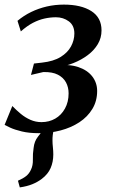

<svg xmlns="http://www.w3.org/2000/svg" viewBox="-25 -569 491 834"><path d="M61 245 53 216Q75 206.5 88.5 195.8Q102 185 109.5 168Q118.5 150 117.8 124.5Q117 99 121 73.5Q124 44.5 140 24.5Q156 4.5 167 -10.5L231.5 -47.5Q214.5 -27.5 208.5 -5Q202.5 17.5 203 42Q203 55 204.8 71Q206.5 87 206.5 102Q206.5 134 195 160.8Q183.5 187.5 156.5 208Q138 222 115.2 231.2Q92.5 240.5 61 245ZM143 9.5Q101 9.5 70 2Q39 -5.5 20 -14.2Q1 -23 -5 -26.5L28.5 -108.5Q46 -90.5 65.2 -74.5Q84.5 -58.5 107.2 -48.5Q130 -38.5 155 -38.5Q188.5 -38.5 215 -53.8Q241.5 -69 257.2 -97.5Q273 -126 273 -163.5Q273 -189.5 261.8 -210.8Q250.5 -232 226.5 -244.5Q202.5 -257 163 -256L109.5 -243.5L122.5 -293L157.5 -297Q207.5 -302.5 238.2 -321.5Q269 -340.5 283.5 -367.5Q298 -394.5 298 -423.5Q298 -458.5 274 -476.2Q250 -494 218 -494Q193.5 -494 168.5 -488.5Q143.5 -483 118 -469.8Q92.5 -456.5 65.5 -432.5L51 -478.5Q78.5 -501.5 110.5 -517Q142.5 -532.5 178.2 -540.8Q214 -549 252.5 -549Q327.5 -549 371.8 -520.8Q416 -492.5 416 -437Q416 -404.5 400 -377.5Q384 -350.5 356.5 -329.8Q329 -309 293.8 -295Q258.5 -281 220.5 -275.5L219 -284.5Q275 -291 314.8 -277.8Q354.5 -264.5 375.8 -237Q397 -209.5 397 -174Q397 -130 376.2 -95.8Q355.5 -61.5 319.8 -38Q284 -14.5 238.5 -2.5Q193 9.5 143 9.5Z"/></svg>

Font: Merriweather 60pt Medium
Style: Italic
Weight: 500
Italic angle: -7.8°
Version: Version 2.101